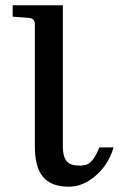

<svg xmlns="http://www.w3.org/2000/svg" viewBox="-20 -691 450 727"><path d="M291 -64C283 -64 275 -64 266 -65C230 -68 218 -95 218 -136V-671H28V-628L91 -623C103 -622 112 -614 112 -602V-138C112 -38 146 16 242 16C278 16 310 0 334 -19C368 -45 396 -84 410 -133H356C345 -104 325 -63 291 -65Z"/></svg>

Font: Veleka
Style: Regular
Weight: 400
Designer: Stefan Peev, Context Ltd, 2016; SIL International, 1997-2014.
Foundry: Stefan Peev, Context Ltd, 2016
Version: Version 1.000